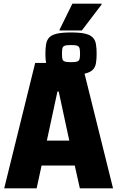

<svg xmlns="http://www.w3.org/2000/svg" viewBox="-20 -1033 723 1053"><path d="M3 0 173 -688H429L600 0H418L390 -125H208L181 0ZM237 -262H360L302 -531H295ZM369 -623Q321 -623 292.5 -629.5Q264 -636 250.5 -649.5Q237 -663 233 -685Q229 -707 229 -738Q229 -770 233 -792Q237 -814 250.5 -828Q264 -842 292.5 -848.5Q321 -855 369 -855Q418 -855 446 -848.5Q474 -842 488 -828Q502 -814 506 -792Q510 -770 510 -738Q510 -707 506 -685Q502 -663 488 -649.5Q474 -636 446 -629.5Q418 -623 369 -623ZM369 -692Q394 -692 404 -696Q414 -700 416.5 -710Q419 -720 419 -738Q419 -757 416.5 -767.5Q414 -778 404 -782Q394 -786 369 -786Q345 -786 334.5 -782Q324 -778 322 -767.5Q320 -757 320 -738Q320 -720 322 -710Q324 -700 334.5 -696Q345 -692 369 -692ZM307 -866V-871L377 -1013H537V-1008L429 -866Z"/></svg>

Font: Saira SemiCondensed ExtraBold
Style: Regular
Weight: 800
Width: 4
Designer: Hector Gatti with collaboration of the Omnibus-Type team
Foundry: Omnibus-Type
Version: Version 1.101